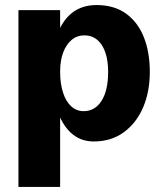

<svg xmlns="http://www.w3.org/2000/svg" viewBox="-20 -540 637 760"><path d="M53 -500H218V200H53ZM351 20Q298 20 261 -14Q224 -48 204.5 -110Q185 -172 185 -255Q185 -339 205 -398Q225 -457 264.5 -488.5Q304 -520 362 -520Q432 -520 479 -486Q526 -452 549.5 -392.5Q573 -333 573 -255Q573 -177 546.5 -115Q520 -53 470 -16.5Q420 20 351 20ZM311 -100Q356 -100 382 -141Q408 -182 408 -255Q408 -323 383 -361.5Q358 -400 314 -400Q285 -400 263.5 -382Q242 -364 230 -332Q218 -300 218 -256Q218 -209 229.5 -173.5Q241 -138 262 -119Q283 -100 311 -100Z"/></svg>

Font: Moderustic
Style: Bold
Weight: 700
Designer: Tural Alisoy
Foundry: TAFT Foundry
Version: Version 2.120